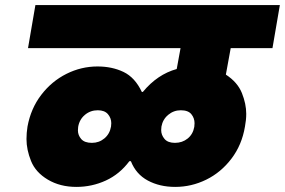

<svg xmlns="http://www.w3.org/2000/svg" viewBox="-20 -760 1119 754"><path d="M886 -571 867 -467Q913 -437 930 -394.5Q947 -352 947 -313Q947 -289 942 -263Q930 -191 889 -137Q848 -83 790 -54.5Q732 -26 668 -26Q607 -26 560.5 -51Q514 -76 494 -127H488Q450 -76 395.5 -51Q341 -26 280 -26Q216 -26 168 -54.5Q120 -83 102 -127.5Q84 -172 84 -214Q84 -238 88 -263Q101 -334 142 -387.5Q183 -441 241 -470Q299 -499 363 -499Q420 -499 465 -477.5Q510 -456 537 -399H541Q598 -468 674 -489L689 -571H90L119 -740H1079L1050 -571ZM341 -199Q369 -199 390 -216.5Q411 -234 416 -263Q417 -270 417 -276Q417 -296 404 -311.5Q391 -327 364 -327Q335 -327 313.5 -309Q292 -291 287 -262Q286 -255 286 -248Q286 -229 299 -214Q312 -199 341 -199ZM667 -199Q696 -199 717 -216Q738 -233 743 -262Q744 -269 744 -276Q744 -296 731.5 -311.5Q719 -327 690 -327Q662 -327 640.5 -309Q619 -291 614 -263Q613 -256 613 -249Q613 -230 626 -214.5Q639 -199 667 -199Z"/></svg>

Font: Fz Poppins Black
Style: Italic
Weight: 900
Italic angle: -10°
Designer: Ninad Kale (Devanagari), Jonny Pinhorn (Latin)
Foundry: Indian Type Foundry
Version: Vit hóa bi Vntype.Com & FontZin.Com